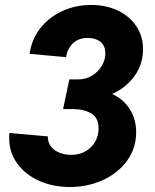

<svg xmlns="http://www.w3.org/2000/svg" viewBox="-20 -748 626 776"><path d="M17.1 -189.5Q17.1 -203.6 18.1 -210.4L173.3 -196.8Q172.9 -172.9 186 -156Q199.2 -139.2 220.9 -130.6Q242.7 -122.1 267.6 -122.1Q300.3 -122.1 325.4 -136.5Q350.6 -150.9 364.5 -175Q378.4 -199.2 378.4 -228.5Q378.4 -272 348.6 -289.6Q318.8 -307.1 275.4 -307.1H234.9L260.3 -427.2H297.4Q326.7 -427.2 351.6 -442.1Q376.5 -457 391.1 -481.4Q405.8 -505.9 405.8 -532.2Q405.8 -563 386 -578.9Q366.2 -594.7 335 -594.7Q297.4 -594.7 274.7 -572.8Q252 -550.8 247.1 -517.1L99.6 -530.3Q107.9 -589.4 143.3 -634.3Q178.7 -679.2 232.4 -703.6Q286.1 -728 348.6 -728Q408.2 -728 455.8 -705.6Q503.4 -683.1 530.8 -642.3Q558.1 -601.6 558.1 -548.8Q558.1 -489.3 524.2 -441.4Q490.2 -393.6 433.1 -368.2Q480 -346.7 505.1 -305.9Q530.3 -265.1 530.3 -213.4Q530.3 -149.4 493.9 -98.9Q457.5 -48.3 396 -20.3Q334.5 7.8 262.2 7.8Q194.3 7.8 138.4 -17.1Q82.5 -42 49.8 -86.9Q17.1 -131.8 17.1 -189.5Z"/></svg>

Font: Reddit Sans Fudge ExBold Italic
Style: Regular
Weight: 800
Italic angle: -11.25°
Designer: Stephen Hutchings
Version: Version 1.013